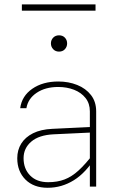

<svg xmlns="http://www.w3.org/2000/svg" viewBox="-20 -866 567 891"><path d="M423.3 -845.7H81.5V-816.4H423.3ZM216.3 -664.6Q216.3 -648.9 226.8 -637.7Q237.3 -626.5 253.9 -626.5Q271 -626.5 281.2 -637.7Q291.5 -648.9 291.5 -664.6Q291.5 -680.2 281.2 -691.2Q271 -702.1 253.9 -702.1Q237.3 -702.1 226.8 -691.2Q216.3 -680.2 216.3 -664.6ZM426.3 -349.1Q426.3 -394 402.3 -424.8Q378.4 -455.6 338.4 -471.7Q298.3 -487.8 250.5 -487.8Q178.7 -487.8 129.9 -454.1Q81.1 -420.4 73.7 -363.8H102.5Q109.9 -408.2 150.1 -435.3Q190.4 -462.4 250 -462.4Q290 -462.4 323.5 -449.5Q356.9 -436.5 377 -411.1Q397 -385.7 397 -349.1V-91.8V0H426.3ZM425.3 -140.1 413.1 -151.9Q376.5 -104 344.7 -75Q313 -45.9 279.5 -33.2Q246.1 -20.5 203.6 -20.5Q150.4 -20.5 119.9 -51.5Q89.4 -82.5 89.4 -131.8Q89.4 -178.2 125 -208.7Q160.6 -239.3 228.5 -242.7L414.1 -251.5V-277.3L222.7 -268.1Q169.4 -265.6 133.3 -247.6Q97.2 -229.5 78.6 -199.7Q60.1 -169.9 60.1 -131.8Q60.1 -70.8 98.1 -32.7Q136.2 5.4 201.2 5.4Q266.6 5.4 323 -29.8Q379.4 -64.9 425.3 -140.1Z"/></svg>

Font: Estedad-FD VF
Style: Regular
Weight: 100
Designer: Amin Abedi
Version: Version 7.3